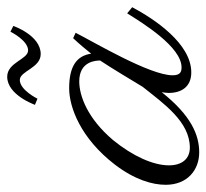

<svg xmlns="http://www.w3.org/2000/svg" viewBox="-74 -515 573 533"><g transform="rotate(-90 212.5 -248.5)"><path d="M373 -332C357 -315 343 -298 330 -282C324 -323 294 -343 234 -343C181 -343 95 -311 22 -216C-20 -161 -34 -112 -34 -75C-34 -15 7 18 56 18C104 18 158 -4 223 -86C222 -81 221 -69 221 -67C221 -30 239 -4 278 -4C358 -4 426 -106 459 -168L442 -182C415 -139 349 -31 292 -31C279 -31 270 -35 270 -56C270 -119 362 -274 388 -325ZM238 -139C191 -80 141 -8 69 -8C38 -8 20 -30 20 -66C20 -110 46 -167 90 -221C150 -292 213 -315 253 -315C309 -315 311 -269 311 -257C292 -229 255 -167 238 -139ZM257 -480C282 -480 290 -422 329 -422C381 -422 407 -498 407 -498L391 -506C391 -506 367 -457 339 -457C314 -457 306 -515 266 -515C215 -515 188 -438 188 -438L205 -431C205 -431 229 -480 257 -480Z"/></g></svg>

Font: Parisienne
Style: Regular
Weight: 400
Designer: Astigmatic (AOETI)
Foundry: Astigmatic (AOETI)
Version: Version 1.000